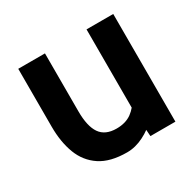

<svg xmlns="http://www.w3.org/2000/svg" viewBox="-118 -631 788 772"><g transform="rotate(-30 276.0 -245.0)"><path d="M265 10Q187 10 140.5 -21Q94 -52 73.5 -106.2Q53 -160.5 53 -231V-500H177V-231Q177 -161.5 200.2 -127.8Q223.5 -94 276 -94Q318 -94 345.8 -114Q373.5 -134 392 -170L370 -107V-500H494V0H378L372 -87L399 -52Q381 -29 342.2 -9.5Q303.5 10 265 10Z"/></g></svg>

Font: Cabin Resolve
Style: Bold-Resolve
Weight: 700
Designer: Pablo Impallari
Foundry: Pablo Impallari. http://www.impallari.com Igino Marini. http://www.ikern.com
Version: Version 3.001